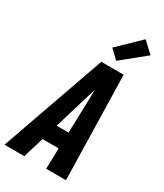

<svg xmlns="http://www.w3.org/2000/svg" viewBox="-263 -1082 1003 1174"><g transform="rotate(30 238.5 -495.0)"><path d="M-23 0 236 -735H394L411 0H271L275 -146H161L117 0ZM279 -260 286 -490Q286 -509 286.5 -527.5Q287 -546 287 -565Q281 -546 275.5 -527.5Q270 -509 264 -490L195 -260ZM312 -786 251 -844 402 -990 477 -920Z"/></g></svg>

Font: Iosevka Heavy Oblique
Style: Regular
Weight: 900
Italic angle: -9°
Monospace: yes
Designer: Belleve Invis
Foundry: Belleve Invis
Version: Version 32.5.0; ttfautohint (v1.8.4)